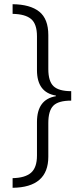

<svg xmlns="http://www.w3.org/2000/svg" viewBox="-20 -735 396 914"><path d="M319 -256V-301Q260 -301 235 -324.5Q210 -348 210 -406V-568Q210 -645 167 -679.5Q124 -714 40 -715V-669Q100 -668 128 -644.5Q156 -621 156 -562V-401Q156 -295 246 -280V-277Q156 -262 156 -154V5Q156 63 127.5 87.5Q99 112 40 113V159Q210 157 210 11V-149Q210 -208 234 -232Q258 -256 319 -256Z"/></svg>

Font: Noto Sans UI SemiCondensed Light
Style: Regular
Weight: 300
Width: 4
Designer: Monotype Design Team
Foundry: Monotype Imaging Inc.
Version: Version 1.901